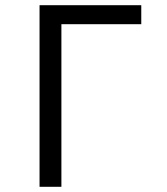

<svg xmlns="http://www.w3.org/2000/svg" viewBox="-20 -718 640 738"><path d="M132 -698H523V-625H216V0H132Z"/></svg>

Font: Lilex
Style: Regular
Weight: 400
Monospace: yes
Designer: Mike Abbink, Paul van der Laan, Pieter van Rosmalen, Mikhael Khrustik
Foundry: Mikhael Khrustik
Version: Version 2.510